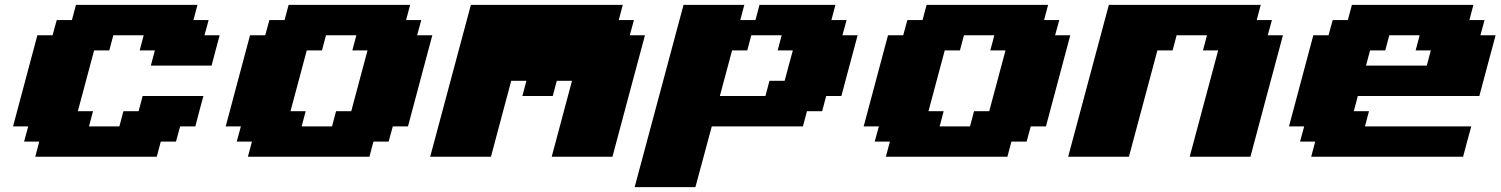

<svg xmlns="http://www.w3.org/2000/svg" viewBox="-20 -645 6174 790"><path d="M125 0H625L641.6 -62.5H704.1L721.2 -125H783.7Q789.1 -145.5 800 -187.3Q811 -229 816.9 -250H566.9L550.3 -187.5H487.8L471.2 -125H346.2L362.8 -187.5H300.3Q311.5 -229 333.7 -312.3Q356 -395.5 367.2 -437.5H429.7L446.3 -500H571.3L554.7 -437.5H617.2L600.6 -375H850.6Q856 -395.5 866.9 -437.3Q877.9 -479 883.8 -500H821.3L838.4 -562.5H775.9L792.5 -625H292.5L275.9 -562.5H213.4L196.3 -500H133.8Q117.2 -437.5 83.7 -312.5Q50.3 -187.5 33.7 -125H96.2L79.1 -62.5H141.6Z M1000 0H1500L1516.6 -62.5H1579.1L1596.2 -125H1658.7Q1675.8 -187.5 1708.7 -312.5Q1741.7 -437.5 1758.8 -500H1696.3L1713.4 -562.5H1650.9L1667.5 -625H1167.5L1150.9 -562.5H1088.4L1071.3 -500H1008.8Q992.2 -437.5 958.7 -312.5Q925.3 -187.5 908.7 -125H971.2L954.1 -62.5H1016.6ZM1346.2 -125H1221.2L1237.8 -187.5H1175.3Q1186.5 -229 1208.7 -312.3Q1231 -395.5 1242.2 -437.5H1304.7L1321.3 -500H1446.3L1429.7 -437.5H1492.2Q1481 -396 1458.7 -312.5Q1436.5 -229 1425.3 -187.5H1362.8Z M2250 0H2500Q2522 -83 2566.7 -250Q2611.3 -417 2633.8 -500H2571.3L2588.4 -562.5H2525.9L2542.5 -625H1917.5Q1889.6 -520.5 1833.7 -312.3Q1777.8 -104 1750 0H2000L2083.5 -312.5H2146L2129.4 -250H2254.4L2271 -312.5H2333.5Z M2591.3 125H2841.3Q2852.5 83 2875 0Q2897.5 -83 2908.7 -125H3283.7L3300.3 -187.5H3362.8L3379.4 -250H3441.9Q3453.1 -292 3475.3 -375.2Q3497.6 -458.5 3508.8 -500H3446.3L3463.4 -562.5H3400.9L3417.5 -625H3105L3088.4 -562.5H3025.9L3042.5 -625H2792.5Q2758.8 -500 2691.9 -250Q2625 0 2591.3 125ZM3129.4 -250H2941.9L2992.2 -437.5H3054.7L3071.3 -500H3196.3L3179.7 -437.5H3242.2Q3236.3 -417 3225.1 -375Q3213.9 -333 3208.5 -312.5H3146Z M3625 0H4125L4141.6 -62.5H4204.1L4221.2 -125H4283.7Q4300.8 -187.5 4333.7 -312.5Q4366.7 -437.5 4383.8 -500H4321.3L4338.4 -562.5H4275.9L4292.5 -625H3792.5L3775.9 -562.5H3713.4L3696.3 -500H3633.8Q3617.2 -437.5 3583.7 -312.5Q3550.3 -187.5 3533.7 -125H3596.2L3579.1 -62.5H3641.6ZM3971.2 -125H3846.2L3862.8 -187.5H3800.3Q3811.5 -229 3833.7 -312.3Q3856 -395.5 3867.2 -437.5H3929.7L3946.3 -500H4071.3L4054.7 -437.5H4117.2Q4106 -396 4083.7 -312.5Q4061.5 -229 4050.3 -187.5H3987.8Z M4875 0H5125Q5147 -83 5191.7 -250Q5236.3 -417 5258.8 -500H5196.3L5213.4 -562.5H5150.9L5167.5 -625H4542.5Q4514.6 -520.5 4458.7 -312.3Q4402.8 -104 4375 0H4625L4742.2 -437.5H4804.7L4821.3 -500H4946.3L4929.7 -437.5H4992.2Z M5375 0H6000Q6005.4 -21 6016.6 -62.5Q6027.8 -104 6033.7 -125H5596.2L5612.8 -187.5H5550.3L5566.9 -250H6066.9Q6078.1 -292 6100.3 -375.2Q6122.6 -458.5 6133.8 -500H6071.3L6088.4 -562.5H6025.9L6042.5 -625H5542.5L5525.9 -562.5H5463.4L5446.3 -500H5383.8Q5367.2 -437.5 5333.7 -312.5Q5300.3 -187.5 5283.7 -125H5346.2L5329.1 -62.5H5391.6ZM5850.6 -375H5600.6L5617.2 -437.5H5679.7L5696.3 -500H5821.3L5804.7 -437.5H5867.2Z"/></svg>

Font: Faithful 32x
Style: BoldOblique
Weight: 400
Foundry: Faithful Resource Pack
Version: Version 1.0; January 27, 2023